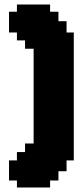

<svg xmlns="http://www.w3.org/2000/svg" viewBox="-20 -800 370 851"><path d="M55 -780H202V-748H239V-706H275V-656H307V-89H275V-41H239V0H202V31H55V0H20V-89H55V-126H91V-164H129V-584H91V-621H55V-656H20V-748H55Z"/></svg>

Font: DNF Bit Bit TTF
Style: Regular
Weight: 400
Designer: Kim So-Yeon
Foundry: NEOPLE Inc.
Version: Version 1.000;September 28, 2022;FontCreator 14.0.0.2872 64-